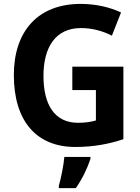

<svg xmlns="http://www.w3.org/2000/svg" viewBox="-20 -744 716 985"><path d="M351 -402V-282H472V-126C449 -119 415 -114 381 -114C260 -114 203 -206 203 -355C203 -503 266 -600 395 -600C454 -600 507 -585 554 -561L601 -680C546 -706 474 -724 394 -724C173 -724 51 -582 51 -359C51 -123 167 10 366 10C458 10 540 -5 613 -30V-402ZM444 71V61H310C307 101 293 171 282 208V221H369C402 174 428 120 444 71Z"/></svg>

Font: Noto Sans Georgian SemiCondensed Bold
Style: Regular
Weight: 700
Width: 4
Designer: Monotype Design Team, Akaki Razmadze
Foundry: Google LLC
Version: Version 2.005